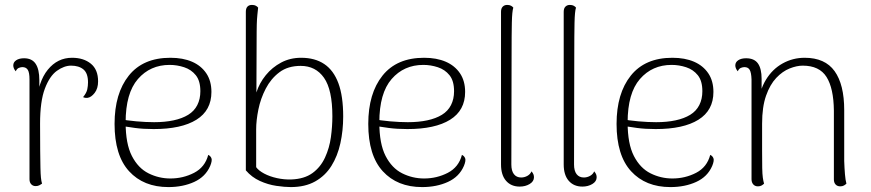

<svg xmlns="http://www.w3.org/2000/svg" viewBox="-20 -749 3542 781"><path d="M125 8Q114 8 107 0.5Q100 -7 100 -20V-426Q100 -454 93 -465Q86 -476 71 -476Q65 -476 57 -473Q49 -470 44 -459Q34 -471 34 -483Q34 -496 46 -504Q58 -512 78 -512Q110 -512 125 -489.5Q140 -467 140 -423V-331L128 -326Q135 -417 174.5 -465.5Q214 -514 273 -514Q320 -514 349.5 -490Q379 -466 379 -418Q379 -389 365 -371Q351 -353 336 -351Q325 -350 318 -354Q332 -371 335 -385.5Q338 -400 338 -414Q338 -451 319.5 -466.5Q301 -482 269 -482Q241 -482 211.5 -461Q182 -440 162.5 -388.5Q143 -337 143 -246Q143 -178 143.5 -135Q144 -92 144.5 -66.5Q145 -41 146.5 -26.5Q148 -12 151 -2Q147 1 140.5 4.5Q134 8 125 8Z M665 12Q564 12 505 -52.5Q446 -117 446 -245Q446 -369 504 -441.5Q562 -514 673 -514Q724 -514 761 -498Q798 -482 819 -451Q840 -420 840 -375Q840 -300 779 -262Q718 -224 605 -224Q563 -224 529.5 -228.5Q496 -233 465 -238L466 -265Q494 -259 534 -255.5Q574 -252 607 -252Q651 -252 686 -259.5Q721 -267 745.5 -282Q770 -297 782.5 -321.5Q795 -346 795 -378Q795 -420 776.5 -443Q758 -466 729 -475.5Q700 -485 670 -485Q591 -485 541 -427.5Q491 -370 491 -251Q491 -164 516.5 -114.5Q542 -65 584 -44Q626 -23 673 -23Q725 -23 769.5 -46Q814 -69 827 -119Q836 -115 840 -105.5Q844 -96 835 -74Q816 -30 770 -9Q724 12 665 12Z M1163 12Q1138 12 1104 7Q1070 2 1037 -13Q1004 -28 980 -56V-701Q980 -715 986.5 -722Q993 -729 1005 -729Q1015 -729 1021 -725.5Q1027 -722 1030 -718Q1029 -709 1027 -689.5Q1025 -670 1024.5 -649.5Q1024 -629 1024 -618L1023 -373Q1035 -411 1061 -443Q1087 -475 1123.5 -494.5Q1160 -514 1205 -514Q1261 -514 1299 -488.5Q1337 -463 1356.5 -410.5Q1376 -358 1376 -275Q1376 -218 1364.5 -166Q1353 -114 1328 -74Q1303 -34 1262 -11Q1221 12 1163 12ZM1165 -19Q1218 -21 1251 -45Q1284 -69 1302 -108Q1320 -147 1326 -191Q1332 -235 1332 -276Q1332 -384 1298 -432.5Q1264 -481 1203 -481Q1151 -481 1116.5 -455Q1082 -429 1061 -388.5Q1040 -348 1031 -303.5Q1022 -259 1022 -223V-69Q1032 -55 1054.5 -43Q1077 -31 1106.5 -24.5Q1136 -18 1165 -19Z M1697 12Q1596 12 1537 -52.5Q1478 -117 1478 -245Q1478 -369 1536 -441.5Q1594 -514 1705 -514Q1756 -514 1793 -498Q1830 -482 1851 -451Q1872 -420 1872 -375Q1872 -300 1811 -262Q1750 -224 1637 -224Q1595 -224 1561.5 -228.5Q1528 -233 1497 -238L1498 -265Q1526 -259 1566 -255.5Q1606 -252 1639 -252Q1683 -252 1718 -259.5Q1753 -267 1777.5 -282Q1802 -297 1814.5 -321.5Q1827 -346 1827 -378Q1827 -420 1808.5 -443Q1790 -466 1761 -475.5Q1732 -485 1702 -485Q1623 -485 1573 -427.5Q1523 -370 1523 -251Q1523 -164 1548.5 -114.5Q1574 -65 1616 -44Q1658 -23 1705 -23Q1757 -23 1801.5 -46Q1846 -69 1859 -119Q1868 -115 1872 -105.5Q1876 -96 1867 -74Q1848 -30 1802 -9Q1756 12 1697 12Z M2094 10Q2059 10 2038.5 -13.5Q2018 -37 2018 -80V-701Q2018 -715 2025 -722Q2032 -729 2043 -729Q2053 -729 2059 -725.5Q2065 -722 2068 -718Q2063 -703 2062 -656Q2061 -609 2061 -522L2060 -80Q2060 -54 2070.5 -40.5Q2081 -27 2100 -27Q2113 -27 2125 -33.5Q2137 -40 2142 -52Q2148 -45 2150 -39.5Q2152 -34 2152 -28Q2152 -11 2134.5 -0.5Q2117 10 2094 10Z M2349 10Q2314 10 2293.5 -13.5Q2273 -37 2273 -80V-701Q2273 -715 2280 -722Q2287 -729 2298 -729Q2308 -729 2314 -725.5Q2320 -722 2323 -718Q2318 -703 2317 -656Q2316 -609 2316 -522L2315 -80Q2315 -54 2325.5 -40.5Q2336 -27 2355 -27Q2368 -27 2380 -33.5Q2392 -40 2397 -52Q2403 -45 2405 -39.5Q2407 -34 2407 -28Q2407 -11 2389.5 -0.5Q2372 10 2349 10Z M2707 12Q2606 12 2547 -52.5Q2488 -117 2488 -245Q2488 -369 2546 -441.5Q2604 -514 2715 -514Q2766 -514 2803 -498Q2840 -482 2861 -451Q2882 -420 2882 -375Q2882 -300 2821 -262Q2760 -224 2647 -224Q2605 -224 2571.5 -228.5Q2538 -233 2507 -238L2508 -265Q2536 -259 2576 -255.5Q2616 -252 2649 -252Q2693 -252 2728 -259.5Q2763 -267 2787.5 -282Q2812 -297 2824.5 -321.5Q2837 -346 2837 -378Q2837 -420 2818.5 -443Q2800 -466 2771 -475.5Q2742 -485 2712 -485Q2633 -485 2583 -427.5Q2533 -370 2533 -251Q2533 -164 2558.5 -114.5Q2584 -65 2626 -44Q2668 -23 2715 -23Q2767 -23 2811.5 -46Q2856 -69 2869 -119Q2878 -115 2882 -105.5Q2886 -96 2877 -74Q2858 -30 2812 -9Q2766 12 2707 12Z M3063 9Q3051 9 3044 1Q3037 -7 3037 -20V-426Q3036 -454 3029.5 -465Q3023 -476 3008 -476Q3002 -476 2994 -473Q2986 -470 2981 -459Q2971 -471 2971 -483Q2971 -496 2983 -504Q2995 -512 3015 -512Q3048 -512 3063 -491Q3078 -470 3078 -428V-332L3064 -321Q3069 -381 3095.5 -424.5Q3122 -468 3163.5 -491Q3205 -514 3253 -514Q3336 -514 3375 -459.5Q3414 -405 3414 -301V-94Q3415 -65 3417 -40.5Q3419 -16 3423 -2Q3419 2 3413 5.5Q3407 9 3398 9Q3386 9 3379 1.5Q3372 -6 3372 -19V-299Q3371 -390 3342 -436Q3313 -482 3245 -482Q3221 -482 3192 -470.5Q3163 -459 3137.5 -432Q3112 -405 3096 -359.5Q3080 -314 3080 -246Q3080 -178 3080 -135Q3080 -92 3080.5 -66Q3081 -40 3083 -26Q3085 -12 3088 -2Q3084 2 3078 5.5Q3072 9 3063 9Z"/></svg>

Font: Arima Thin ExtraLight
Style: Regular
Weight: 250
Version: Version 1.100